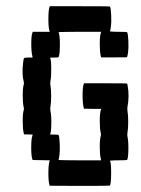

<svg xmlns="http://www.w3.org/2000/svg" viewBox="-20 -570 456 623"><path d="M140.6 -546.9 141.6 -549.8H238.8Q335.9 -549.8 336.9 -548.8Q339.8 -543.9 340.8 -520Q341.8 -496.1 339.8 -482.4Q337.4 -468.8 336.9 -467.8H340.3Q343.8 -467.3 350.1 -467Q356.4 -466.8 363.8 -466.8Q391.1 -466.8 392.6 -465.3Q395.5 -460.4 396.5 -436.8Q397.5 -413.1 395.5 -399.4Q393.1 -385.3 392.1 -384.3Q391.6 -383.8 349.6 -383.8H308.1L307.1 -387.7Q303.7 -400.4 303.7 -426.8Q303.7 -453.1 307.1 -462.9L308.1 -466.8H238.8Q221.2 -466.8 204.3 -466.6Q187.5 -466.3 178.5 -466.1Q169.4 -465.8 169.9 -465.3Q174.3 -457.5 174.3 -425.8Q174.3 -392.1 169.9 -384.3Q168.9 -383.3 155.8 -383.3Q141.6 -383.3 142.6 -382.3Q146 -377 146.2 -348.6Q146.5 -320.3 143.6 -306.2Q142.6 -299.8 143.6 -293.9Q146 -281.2 146 -258.3Q146 -235.4 143.6 -223.1Q142.6 -216.8 143.6 -210.4Q147 -195.8 146.5 -167.7Q146 -139.6 142.6 -134.3Q141.6 -133.3 155.8 -133.3Q168.9 -133.3 169.9 -132.3Q172.9 -127.4 173.8 -103.8Q174.8 -80.1 172.9 -65.9Q170.9 -52.7 169.9 -51.3Q169.4 -50.8 178.5 -50.5Q187.5 -50.3 204.3 -50Q221.2 -49.8 238.8 -49.8H308.1L307.1 -54.7Q303.7 -67.9 303.7 -93.5Q303.7 -119.1 307.1 -129.4Q308.1 -133.3 307.1 -137.7Q303.7 -150.9 303.7 -176.8Q303.7 -202.6 307.1 -212.9L308.1 -216.8H280.3L252.4 -217.3L251.5 -221.2Q248 -233.4 248 -260.7Q248 -288.1 251.5 -296.9L252.9 -299.8H322.3Q391.6 -299.8 392.6 -298.8Q393.1 -298.3 394 -293Q400.4 -259.3 393.6 -223.1Q392.6 -216.3 393.6 -210.4Q396 -197.8 396 -175Q396 -152.3 393.6 -139.6Q392.6 -133.3 393.6 -127Q397 -112.3 396.5 -84.5Q396 -56.6 392.6 -51.3Q391.1 -49.8 363.8 -49.8Q356.4 -49.8 350.1 -49.6Q343.8 -49.3 340.3 -48.8H336.9Q340.8 -42 340.6 -6.8Q340.3 28.3 336.4 32.2Q335.4 33.2 238.3 33.2L141.1 32.7L140.1 28.8Q136.7 16.1 137 -10.3Q137.2 -36.6 140.6 -46.4L141.6 -49.8L113.8 -50.3L85.9 -50.8L84.5 -54.7Q81.1 -67.4 81.3 -93.5Q81.5 -119.6 85 -129.4L85.9 -133.3L72.3 -133.8H58.1L57.1 -137.7Q53.7 -150.4 53.7 -176.8Q53.7 -203.1 57.1 -212.9Q58.1 -216.8 57.1 -221.2Q53.7 -234.4 53.7 -260Q53.7 -285.6 57.1 -295.9Q58.1 -299.8 57.1 -304.7Q50.8 -327.6 54.7 -364.3Q56.2 -378.9 58.1 -381.1Q60.1 -383.3 72.3 -383.3H85.9L85 -387.7Q81.5 -401.4 81.5 -427.7Q81.5 -454.1 85 -463.4L86.4 -466.8H113.8H141.6L140.1 -471.2Q136.7 -484.4 137 -511Q137.2 -537.6 140.6 -546.9Z"/></svg>

Font: VT323
Style: Regular
Weight: 400
Monospace: yes
Version: Version 001.002